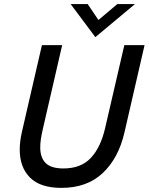

<svg xmlns="http://www.w3.org/2000/svg" viewBox="-20 -911 728 941"><path d="M76.7 -177.7Q76.7 -217.3 87.4 -264.6L185.5 -689.9H284.7L189 -274.4Q177.2 -223.6 177.2 -189Q177.2 -138.2 203.9 -111.8Q230.5 -85.4 291 -85.4Q377 -85.4 425.3 -137.2Q473.6 -189 495.1 -282.7L589.4 -689.9H688.5L589.8 -261.2Q561 -136.2 483.9 -63.2Q406.7 9.8 281.2 9.8Q177.2 9.8 127 -40.8Q76.7 -91.3 76.7 -177.7ZM447.3 -729 326.2 -891.1H409.7L462.4 -813L555.2 -891.1H641.6Z"/></svg>

Font: Acari Sans Medium
Style: Italic
Weight: 500
Italic angle: -13°
Designer: Alfredo Marco Pradil and Stefan Peev
Foundry: Hanken Design Co.
Version: Version 1.045